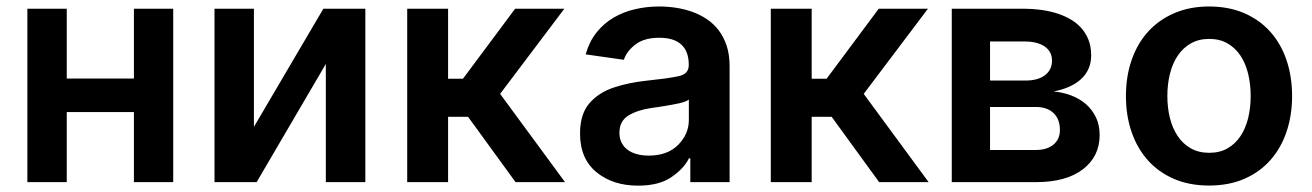

<svg xmlns="http://www.w3.org/2000/svg" viewBox="-20 -573 4127 604"><path d="M190 -545.5V-326H401.3V-545.5H524.9V0H401.3V-220.5H190V0H66.1V-545.5Z M778.8 -545.5V-174L997.2 -545.5H1129.3V0H1005V-371.8L787.3 0H654.8V-545.5Z M1389.6 -545.5V-325.3H1436.4L1600.5 -545.5H1755.3L1553.3 -277.7L1757.5 0H1601.9L1452.4 -205.6H1389.6V0H1261V-545.5Z M1834.5 -248.6Q1864 -282.3 1911.6 -297.9Q1935.4 -305.8 1960.2 -310.9Q1985.1 -316.1 2011.7 -318.9Q2048.3 -322.8 2073.9 -326.3Q2099.4 -329.9 2115.4 -333.5Q2146.7 -340.2 2146.7 -367.9V-370Q2146.7 -410.9 2123.6 -432.5Q2100.5 -454.2 2054.3 -454.2Q2006.7 -454.2 1979.8 -433.6Q1952.1 -413 1942.5 -384.9L1822.4 -402Q1833.8 -442.1 1856.5 -470.7Q1879.3 -499.3 1910 -517.4Q1940.7 -535.5 1977.5 -544Q2014.2 -552.6 2053.6 -552.6Q2079.5 -552.6 2106 -548.7Q2132.5 -544.7 2157.1 -536Q2181.8 -527.3 2203.3 -513Q2224.8 -498.6 2240.8 -477.8Q2256.7 -457 2266 -429Q2275.2 -400.9 2275.2 -365.1V0H2151.6V-74.9H2147.4Q2138.5 -57.5 2124.5 -42.8Q2110.4 -28.1 2090.9 -14.9Q2052.2 11 1987.2 11Q1908.4 11 1856.9 -30.9Q1804.7 -73.2 1804.7 -153.1Q1804.7 -214.5 1834.5 -248.6ZM1928.6 -155.2Q1928.6 -137.8 1935.4 -124.3Q1942.1 -110.8 1954.4 -101.7Q1966.6 -92.7 1983.5 -88.1Q2000.4 -83.5 2020.6 -83.5Q2079.5 -83.5 2112.9 -116.8Q2147 -150.9 2147 -195.7V-259.9Q2139.2 -253.2 2117.2 -248.2Q2106.2 -245.7 2094.3 -243.6Q2082.4 -241.5 2070.7 -239.5Q2058.9 -237.6 2048.3 -236Q2037.6 -234.4 2029.1 -233.3Q2007.5 -230.1 1989.9 -224.4Q1972.3 -218.8 1957.4 -209.9Q1928.6 -192.5 1928.6 -155.2Z M2533.4 -545.5V-325.3H2580.3L2744.3 -545.5H2899.1L2697.1 -277.7L2901.3 0H2745.7L2596.2 -205.6H2533.4V0H2404.8V-545.5Z M3203.1 -545.5Q3226.6 -545.5 3251.2 -542.4Q3275.9 -539.4 3299.2 -532.7Q3322.4 -525.9 3343 -514.9Q3363.6 -503.9 3379.1 -487.6Q3394.5 -471.2 3403.6 -449.2Q3412.6 -427.2 3412.6 -398.8Q3412.6 -375.7 3404.5 -357.1Q3396.3 -338.4 3380.9 -324.2Q3365.4 -310 3343.6 -300.2Q3321.7 -290.5 3294.4 -285.2Q3323.5 -282.7 3349.8 -272.7Q3376.1 -262.8 3396 -245.6Q3415.8 -228.3 3427.6 -204Q3439.3 -179.7 3439.3 -148.1Q3439.3 -81 3386.7 -40.5Q3334.2 0 3238.3 0H2974.1V-545.5ZM3238.3 -101.2Q3273.8 -101.2 3294 -118.1Q3314.3 -134.9 3314.3 -164.1Q3314.3 -198.5 3294 -217.5Q3273.8 -236.5 3238.3 -236.5H3094.5V-101.2ZM3205.6 -319.6Q3245.4 -319.6 3267.4 -336.5Q3289.4 -353.3 3289.4 -382.5Q3289.4 -410.5 3266.7 -426.5Q3244 -442.5 3203.1 -442.5H3094.5V-319.6Z M3783.4 -552.6Q3845.5 -552.6 3894 -531.6Q3942.5 -510.7 3976 -473.2Q4009.6 -435.7 4027.2 -383.9Q4044.7 -332 4044.7 -270.6Q4044.7 -211.3 4027.7 -160Q4010.7 -108.7 3977.6 -70.7Q3944.6 -32.7 3895.8 -11Q3846.9 10.7 3783.4 10.7Q3721.6 10.7 3673.1 -10.3Q3624.6 -31.2 3591.1 -68.7Q3557.5 -106.2 3539.8 -157.8Q3522 -209.5 3522 -270.6Q3522 -333.8 3540.5 -385.8Q3558.9 -437.9 3593 -474.8Q3627.1 -511.7 3675.4 -532.1Q3723.7 -552.6 3783.4 -552.6ZM3652.3 -271Q3652.3 -233.7 3660.5 -201.2Q3668.7 -168.7 3685.2 -144.4Q3701.7 -120 3726.4 -106.2Q3751.1 -92.3 3784.1 -92.3Q3816.8 -92.3 3841.3 -106.2Q3865.8 -120 3882.1 -144.4Q3898.4 -168.7 3906.4 -201.2Q3914.4 -233.7 3914.4 -271Q3914.4 -308.2 3906.4 -341.1Q3898.4 -373.9 3882.1 -398.3Q3865.8 -422.6 3841.3 -436.6Q3816.8 -450.6 3784.1 -450.6Q3751.1 -450.6 3726.4 -436.6Q3701.7 -422.6 3685.2 -398.3Q3668.7 -373.9 3660.5 -341.1Q3652.3 -308.2 3652.3 -271Z"/></svg>

Font: Inter P Semi Bold
Style: Regular
Weight: 600
Designer: Rasmus Andersson
Foundry: rsms
Version: Version 3.018;git-588b23468